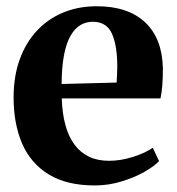

<svg xmlns="http://www.w3.org/2000/svg" viewBox="-20 -568 552 600"><path d="M276 11.5Q188.5 11.5 132.2 -23Q76 -57.5 49.2 -119.2Q22.5 -181 22.5 -263Q22.5 -330 41.8 -382.8Q61 -435.5 95.8 -472.5Q130.5 -509.5 178 -529Q225.5 -548.5 282 -548.5Q380 -548.5 433.5 -498.2Q487 -448 489 -354.5Q489 -322 487 -298.8Q485 -275.5 481.5 -260.5H173Q174.5 -213 184.5 -176.8Q194.5 -140.5 213 -115.8Q231.5 -91 258.2 -78.2Q285 -65.5 321 -65.5Q357.5 -65.5 396.5 -78Q435.5 -90.5 457.5 -106.5L477 -64.5Q461.5 -48 430.5 -30.5Q399.5 -13 359.2 -0.8Q319 11.5 276 11.5ZM172.5 -305.5 344.5 -310Q345.5 -322.5 345.8 -334.8Q346 -347 346.5 -359.5Q346.5 -425.5 329.8 -462.8Q313 -500 270 -500Q249 -500 231.5 -489.8Q214 -479.5 200.8 -456.8Q187.5 -434 180.2 -396.8Q173 -359.5 172.5 -305.5Z"/></svg>

Font: Merriweather 72pt
Style: Bold
Weight: 700
Version: Version 2.100